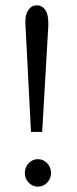

<svg xmlns="http://www.w3.org/2000/svg" viewBox="-20 -688 290 719"><path d="M96 -194 75 -602Q74 -633 86 -650.5Q98 -668 118 -668Q138 -668 150 -650.5Q162 -633 161 -592L138 -194ZM122 11Q102 11 87.5 -4Q73 -19 73 -40Q73 -62 87.5 -77Q102 -92 122 -92Q142 -92 156.5 -77Q171 -62 171 -40Q171 -19 156.5 -4Q142 11 122 11Z"/></svg>

Font: Inconsolata UltraCondensed Bold
Style: Regular
Weight: 700
Width: 1
Monospace: yes
Designer: Raph Levien, Cyreal, Brenton Simpson
Foundry: Raph Levien, Cyreal, Google
Version: Version 3.001; ttfautohint (v1.8.2.53-6de2)